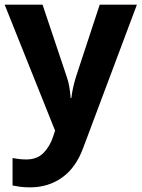

<svg xmlns="http://www.w3.org/2000/svg" viewBox="-20 -566 609 826"><path d="M0 -546H163L266 -239Q274 -217 278 -193.5Q282 -170 284 -144H287Q290 -170 295.5 -193.5Q301 -217 308 -239L409 -546H569L338 70Q307 155 247.5 197.5Q188 240 110 240Q85 240 66.5 237.5Q48 235 34 232V114Q45 116 60.5 118Q76 120 93 120Q140 120 167.5 91.5Q195 63 208 23L217 -4Z"/></svg>

Font: Noto Sans Vithkuqi
Style: Bold
Weight: 700
Version: Version 1.001; ttfautohint (v1.8.4.7-5d5b)